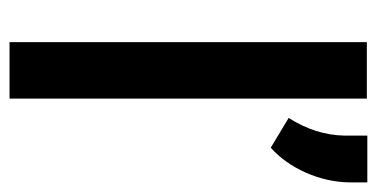

<svg xmlns="http://www.w3.org/2000/svg" viewBox="-214 -577 791 403"><g transform="rotate(90 181.5 -375.5)"><path d="M290 -548.3C311 -566.9 328.6 -591.3 342.3 -621.6C355.5 -651.9 362.3 -682.1 362.8 -712.4V-751H264.6V-702.1C263.7 -662.1 251.5 -623.5 227.5 -585.9ZM187 -750H68.4V0H187Z"/></g></svg>

Font: Roboto Medium
Style: Regular
Weight: 500
Designer: Google
Version: Version 2.137; 2017